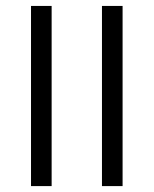

<svg xmlns="http://www.w3.org/2000/svg" viewBox="-20 -630 520 650"><path d="M85 0V-609.9H154.8V0ZM325.2 0V-609.9H395V0Z"/></svg>

Font: LT Superior
Style: Regular
Weight: 400
Designer: Daniel Lyons
Foundry: LyonsType
Version: Version 1.000